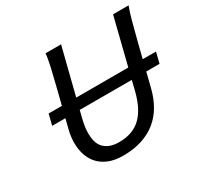

<svg xmlns="http://www.w3.org/2000/svg" viewBox="-151 -879 1103 1070"><g transform="rotate(-30 400.0 -343.5)"><path d="M372.1 -64.5Q457.5 -64.5 510.3 -114Q563 -163.6 588.9 -268.1L604 -330.1H269L257.8 -284.2Q251.5 -259.8 248 -236.3Q244.6 -212.9 244.6 -190.9Q244.6 -164.1 251 -140.9Q257.3 -117.7 272.2 -100.8Q287.1 -84 311.5 -74.2Q335.9 -64.5 372.1 -64.5ZM108.9 -399.4H194.3L217.3 -490.7Q235.4 -562 247.6 -615.7Q259.8 -669.4 261.7 -698.7H361.8L286.6 -399.4H621.6L696.3 -698.7H796.4Q784.7 -669.4 770.3 -617.2Q755.9 -564.9 737.3 -490.7L714.4 -399.4H799.8L782.7 -330.1H697.3L673.3 -234.4Q659.2 -178.7 633.3 -133.3Q607.4 -87.9 568.1 -55.7Q528.8 -23.4 475.3 -5.6Q421.9 12.2 353 12.2Q299.3 12.2 261 -3.4Q222.7 -19 198.2 -45.9Q173.8 -72.8 162.1 -108.6Q150.4 -144.5 150.4 -185.1Q150.4 -225.6 161.6 -269.5L176.8 -330.1H91.8Z"/></g></svg>

Font: Andika New Basic
Style: Italic
Weight: 400
Italic angle: -14°
Designer: Victor Gaultney, Annie Olsen, Julie Remington, Don Collingsworth, Eric Hays
Foundry: SIL International
Version: Version 5.500